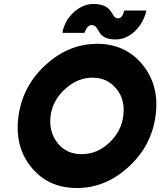

<svg xmlns="http://www.w3.org/2000/svg" viewBox="-20 -932 805 964"><path d="M560 -734Q613 -734 656 -774Q700 -815 715 -879H604Q594 -840 574 -840Q560 -840 552 -851Q548 -856 544.5 -862.5Q541 -869 536 -876Q512 -912 448 -912Q397 -912 351 -871Q305 -830 293 -767H404Q418 -806 439 -806Q455 -806 463 -795Q467 -790 471 -783.5Q475 -777 479 -770Q500 -734 560 -734ZM444 -542Q520 -542 565 -485Q588 -457 596 -423.5Q604 -390 599 -350Q589 -271 527 -214Q467 -158 390 -158Q313 -158 269 -214Q224 -271 234 -350Q239 -390 257.5 -423.5Q276 -457 307 -485Q369 -542 444 -542ZM468 -712Q323 -712 207 -604Q94 -500 73 -350Q52 -199 135 -95Q220 12 366 12Q506 12 619 -88Q740 -195 761 -350Q782 -502 695 -608Q609 -712 468 -712Z"/></svg>

Font: Unageo
Style: Black-Italic
Weight: 900
Designer: Richard Sepsi
Foundry: Richard Sepsi
Version: Version 2.000